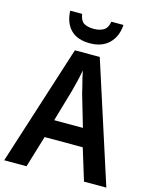

<svg xmlns="http://www.w3.org/2000/svg" viewBox="-134 -1016 877 1104"><g transform="rotate(15 304.0 -464.5)"><path d="M475 0 417 -189H190L133 0H0L229 -716H377L608 0ZM334 -485Q331 -501 324.5 -525Q318 -549 312 -574Q306 -599 303 -616Q298 -586 289 -549Q280 -512 273 -486L218 -297H389ZM461 -929Q457 -860 415 -818.5Q373 -777 301 -777Q226 -777 186.5 -817Q147 -857 144 -929H215Q221 -890 242 -876.5Q263 -863 302 -863Q336 -863 359.5 -877Q383 -891 389 -929Z"/></g></svg>

Font: Noto Sans Georgian SemiCondensed SemiBold
Style: Regular
Weight: 600
Width: 4
Designer: Monotype Design Team, Akaki Razmadze
Foundry: Google LLC
Version: Version 2.005; ttfautohint (v1.8.4.7-5d5b)